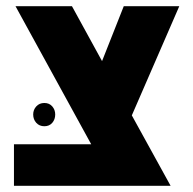

<svg xmlns="http://www.w3.org/2000/svg" viewBox="-20 -599 623 619"><path d="M558 -579 405 -227 530 0H348H25V-134H274L30 -579H212L309 -402L379 -579ZM158 -230Q158 -214 148.5 -203Q139 -192 123 -192Q107 -192 97 -203Q87 -214 87 -230Q87 -245 97 -256Q107 -267 123 -267Q139 -267 148.5 -256Q158 -245 158 -230Z"/></svg>

Font: Assistant ExtraBold
Style: Regular
Weight: 800
Designer: Hebrew By Ben Nathan, Latin by Paul Hunt
Version: Version 2.001;PS 002.001;hotconv 1.0.88;makeotf.lib2.5.64775